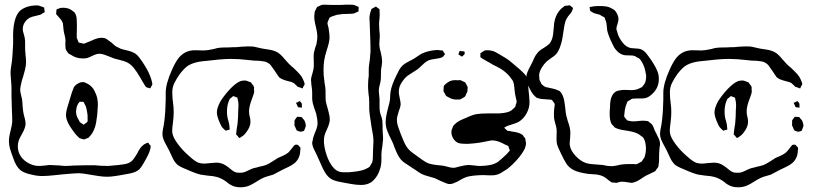

<svg xmlns="http://www.w3.org/2000/svg" viewBox="-20 -738 3463 818"><path d="M604 -128Q608 -130 610 -130Q613 -130 617 -122Q622 -117 622 -117V-115L621 -106Q619 -96 612 -80Q606 -67 592 -43Q582 -25 573 -16Q559 -4 534 1Q525 3 515 4.5Q505 6 496 8Q490 9 471 12Q452 15 436 15Q420 15 400 12Q380 9 375 8Q333 0 313 0Q300 0 245 5L217 8Q181 12 160 12Q138 12 115 6Q84 0 67 -13Q48 -29 37 -63Q27 -89 22.5 -105Q18 -121 18 -138Q18 -150 21 -163.5Q24 -177 25 -181Q31 -205 32 -217V-229Q32 -249 31 -258L29 -328V-361Q29 -374 27 -396Q25 -418 25 -429Q25 -440 27.5 -455Q30 -470 31 -478Q33 -497 35 -535Q36 -546 36 -569Q33 -660 65 -692Q92 -715 139 -715Q146 -715 160 -709Q162 -708 164 -707.5Q166 -707 168 -706Q169 -704 169 -697Q169 -696 170 -691.5Q171 -687 170 -686L165 -683Q162 -682 159 -679.5Q156 -677 151 -675Q145 -673 131 -670Q117 -667 110 -664Q95 -657 86 -643.5Q77 -630 77 -614Q77 -606 81 -593.5Q85 -581 86 -572Q87 -566 87 -554V-532Q87 -522 89 -502Q91 -484 91 -474Q91 -458 86.5 -440.5Q82 -423 78.5 -411.5Q75 -400 73 -394Q66 -366 66 -357Q66 -347 69.5 -334Q73 -321 74 -315Q76 -299 76 -289Q78 -263 81 -251Q82 -246 85.5 -233.5Q89 -221 89 -211Q89 -194 73 -166Q68 -158 63 -147Q56 -132 56 -114Q56 -98 62 -84Q72 -61 96 -46Q120 -31 145 -31Q155 -31 173 -33Q187 -35 194 -35Q206 -35 234 -33Q250 -31 260 -31L283 -32Q290 -33 305 -33Q331 -34 383 -34Q392 -33 406.5 -32Q421 -31 441 -31L485 -35Q490 -36 503.5 -37.5Q517 -39 527 -43Q540 -49 547.5 -58.5Q555 -68 565 -85Q570 -97 580 -110Q585 -116 594 -123ZM220 -692Q221 -693 220.5 -695Q220 -697 221 -698Q222 -699 234 -703Q239 -705 249 -705Q274 -705 290 -691Q292 -689 294.5 -687.5Q297 -686 299 -683Q307 -671 307 -650Q308 -631 307.5 -617Q307 -603 307 -594V-577Q308 -574 309.5 -571Q311 -568 312 -565L315 -557Q316 -556 318.5 -556Q321 -556 323 -555Q335 -552 336 -552Q339 -552 342.5 -553.5Q346 -555 348 -556Q352 -557 368 -564Q394 -577 413 -577Q426 -577 434.5 -571.5Q443 -566 457 -555Q467 -545 473 -541L485 -535Q493 -530 503.5 -527.5Q514 -525 518 -524Q541 -519 556 -510Q565 -504 572.5 -494Q580 -484 587 -474Q612 -436 620 -413Q624 -403 628 -387L629 -379Q629 -377 626.5 -373Q624 -369 623 -367Q621 -362 620 -362Q619 -361 617.5 -362Q616 -363 615 -363Q613 -363 608.5 -364.5Q604 -366 603 -367Q601 -368 599 -371.5Q597 -375 596 -376Q592 -382 587 -391Q582 -400 579 -405Q564 -431 551 -447.5Q538 -464 520 -473Q509 -478 485 -484Q480 -485 471 -487.5Q462 -490 456 -493Q448 -496 431.5 -502.5Q415 -509 402 -509Q391 -509 371 -499Q359 -493 352 -491Q346 -489 333 -489Q304 -489 283 -504Q273 -509 271 -511Q261 -524 260 -529Q259 -532 259 -539Q258 -548 258.5 -554.5Q259 -561 259 -565Q259 -574 255.5 -587.5Q252 -601 251 -609Q250 -616 249.5 -623.5Q249 -631 248 -638Q245 -649 234 -661Q223 -673 219 -678Q220 -683 220 -692ZM394 -321Q397 -306 397 -291Q397 -281 395.5 -267.5Q394 -254 394 -247Q393 -242 390.5 -222.5Q388 -203 381 -187Q375 -171 364 -159L357 -151Q356 -150 346 -147Q344 -146 342 -145Q340 -144 337 -144L329 -146Q319 -149 318 -150Q318 -150 312 -156Q307 -160 299 -170Q280 -196 276 -203Q261 -229 261 -248Q261 -264 272 -297L278 -317Q287 -349 293 -362Q294 -364 295 -366.5Q296 -369 298 -371Q305 -379 315.5 -384Q326 -389 336 -388Q339 -388 342 -386.5Q345 -385 347 -384Q365 -377 378 -359Q390 -338 394 -321ZM304 -263Q304 -244 315 -228L320 -218Q323 -215 326 -213.5Q329 -212 332 -210Q333 -209 334 -208Q335 -207 337 -207Q338 -207 341 -210Q351 -217 352 -219Q354 -221 353.5 -226.5Q353 -232 353 -233Q354 -243 352 -255.5Q350 -268 349 -272Q348 -275 347 -280Q346 -285 344 -288L338 -300Q337 -301 337 -302Q337 -303 335 -304Q334 -305 331 -304.5Q328 -304 327 -304Q326 -304 323 -304.5Q320 -305 319 -304Q317 -302 316 -300.5Q315 -299 314 -298Q313 -296 310 -290.5Q307 -285 306 -278Q304 -268 304 -263Z M1260 -109V-105Q1260 -98 1259 -95Q1259 -80 1252.5 -66Q1246 -52 1235 -43Q1224 -34 1208 -26.5Q1192 -19 1184 -15Q1176 -11 1164 -4.5Q1152 2 1144 6Q1135 9 1122 12.5Q1109 16 1101 20Q1091 24 1071 37Q1060 44 1048 50Q1036 56 1025 58Q1013 60 1005 60Q979 60 962 49Q956 46 952 42.5Q948 39 944 36Q925 22 904 16Q891 12 863 10Q845 8 835 6Q813 1 773 -17Q745 -28 735 -37Q723 -48 714 -68Q705 -88 701 -96L691 -115Q682 -131 677 -143Q672 -155 672 -167Q672 -176 674.5 -188.5Q677 -201 678 -207Q681 -226 682 -240Q683 -254 684 -263Q686 -297 686 -313V-343Q686 -381 712 -439Q723 -465 738 -487Q765 -524 811 -524L848 -523Q862 -523 890 -529Q905 -534 919 -535Q932 -536 957 -536Q966 -537 983 -537Q991 -537 1007 -539Q1039 -541 1055 -540Q1065 -539 1078 -535.5Q1091 -532 1098 -531Q1106 -530 1127 -526.5Q1148 -523 1162 -515Q1176 -507 1193 -486L1210 -467Q1222 -455 1229 -450Q1233 -446 1245.5 -434Q1258 -422 1266 -410Q1271 -401 1276 -388Q1276 -386 1277 -384Q1278 -382 1278 -381Q1278 -378 1276 -375Q1274 -372 1273 -370Q1272 -369 1271 -365.5Q1270 -362 1269 -361L1259 -365Q1257 -366 1254 -366.5Q1251 -367 1249 -368Q1245 -371 1241 -375.5Q1237 -380 1233 -383Q1225 -389 1205 -393Q1182 -399 1173 -406Q1170 -407 1168 -410.5Q1166 -414 1164 -416Q1158 -424 1150 -437Q1140 -452 1133.5 -460Q1127 -468 1116 -473Q1108 -477 1084 -479Q1062 -479 1041 -482Q999 -487 965 -487Q943 -487 914 -484.5Q885 -482 863 -479Q859 -479 842 -477Q825 -475 811 -471Q797 -467 786 -461Q770 -453 747 -424Q731 -401 722.5 -383.5Q714 -366 714 -345Q714 -330 715 -319.5Q716 -309 717 -302Q720 -281 720 -261Q720 -240 717 -217Q716 -210 714.5 -196.5Q713 -183 714 -173Q717 -152 738.5 -123.5Q760 -95 786 -73Q812 -49 828 -44Q839 -41 850 -41Q858 -41 874 -43Q892 -45 900 -45Q909 -45 914 -44Q931 -42 952 -26Q956 -23 967 -14Q978 -5 988 -3Q990 -2 992.5 -2.5Q995 -3 997 -2H1006Q1017 -2 1030.5 -8.5Q1044 -15 1051 -18Q1057 -21 1067 -23Q1077 -25 1082 -27Q1102 -31 1113 -35Q1125 -40 1140.5 -50Q1156 -60 1164 -65Q1171 -68 1184.5 -74Q1198 -80 1207 -87Q1212 -91 1217.5 -98.5Q1223 -106 1226 -109Q1232 -117 1234 -119Q1238 -123 1249 -121Q1259 -111 1260 -109ZM1041 -263Q1041 -256 1042 -250.5Q1043 -245 1044 -241Q1047 -231 1047 -219Q1047 -203 1037 -186Q1023 -163 1010 -156Q1009 -155 1005 -152.5Q1001 -150 1000 -150Q997 -152 995 -155Q993 -158 992 -159Q986 -165 986 -165L987 -176Q988 -189 992 -210Q995 -240 995 -271Q996 -278 996 -291Q996 -302 993 -314Q992 -316 992 -318.5Q992 -321 991 -322Q990 -323 986 -324Q982 -325 981 -326Q980 -326 977 -327.5Q974 -329 973 -328Q972 -328 967 -323Q965 -321 962.5 -319.5Q960 -318 958 -315Q957 -313 954 -305Q947 -287 947 -262Q947 -241 953 -223Q958 -206 958 -194Q958 -193 958.5 -190Q959 -187 958 -186Q957 -185 954.5 -184.5Q952 -184 950 -184L942 -181L937 -185Q927 -195 927 -195Q922 -202 919 -209Q904 -241 904 -259Q904 -278 919 -306Q936 -333 960.5 -359Q985 -385 1006 -393Q1016 -395 1024 -395Q1028 -395 1033 -393Q1038 -391 1041 -390L1049 -387Q1051 -385 1057 -376Q1058 -375 1059.5 -373Q1061 -371 1061 -369Q1063 -367 1062.5 -363Q1062 -359 1062 -358Q1063 -355 1063 -350Q1063 -340 1054 -318Q1041 -285 1041 -263ZM1266 -285Q1266 -284 1266.5 -282.5Q1267 -281 1266 -280Q1265 -279 1263.5 -279.5Q1262 -280 1261 -280Q1259 -281 1256 -280.5Q1253 -280 1251 -281Q1249 -282 1247.5 -286Q1246 -290 1245 -292L1241 -300Q1242 -301 1244 -301Q1246 -301 1247 -302Q1248 -303 1252 -305Q1256 -307 1257 -307Q1258 -307 1261 -303.5Q1264 -300 1266 -296ZM1244 -183 1240 -191Q1239 -195 1237.5 -197.5Q1236 -200 1235 -202Q1234 -206 1234.5 -209.5Q1235 -213 1235 -216Q1235 -217 1234.5 -219.5Q1234 -222 1235 -224Q1235 -226 1236.5 -228Q1238 -230 1239 -231Q1240 -233 1242 -235.5Q1244 -238 1246 -240Q1247 -241 1250 -240.5Q1253 -240 1254 -240Q1263 -240 1265 -239Q1267 -238 1269 -234Q1276 -227 1278 -223Q1280 -218 1281.5 -212.5Q1283 -207 1283 -203Q1283 -200 1281 -195.5Q1279 -191 1279 -190Q1278 -189 1277.5 -186Q1277 -183 1276 -182Q1275 -180 1269.5 -178.5Q1264 -177 1259 -177Q1256 -178 1251 -179.5Q1246 -181 1244 -183Z M1605 -61Q1605 -47 1604 -40Q1602 -23 1594.5 -5Q1587 13 1575 26Q1565 36 1565 36Q1546 50 1519 50Q1499 50 1477 46Q1455 42 1449 41Q1418 36 1401 29.5Q1384 23 1371 6Q1359 -10 1343 -48L1330 -77Q1327 -84 1319 -99.5Q1311 -115 1310 -128Q1310 -133 1312 -139Q1313 -149 1317 -159.5Q1321 -170 1322 -173Q1333 -197 1333 -213Q1333 -228 1327 -254Q1324 -263 1317.5 -281.5Q1311 -300 1310 -315V-337Q1310 -352 1309 -359Q1308 -366 1306.5 -378Q1305 -390 1305 -398Q1305 -407 1311 -425Q1315 -439 1316 -447Q1317 -453 1317 -464Q1317 -472 1316.5 -487Q1316 -502 1317 -512L1323 -535Q1324 -539 1326 -543.5Q1328 -548 1329 -555Q1332 -570 1332 -584Q1332 -597 1326 -623Q1318 -653 1319 -671L1321 -688Q1322 -692 1324 -695Q1326 -698 1327 -700Q1327 -701 1328 -703Q1329 -705 1331 -708L1335 -710Q1338 -711 1342.5 -713.5Q1347 -716 1350 -717Q1353 -718 1361 -718L1395 -717H1432Q1458 -719 1471 -718Q1482 -718 1488 -717Q1491 -716 1494 -714.5Q1497 -713 1500 -712Q1501 -712 1504 -710.5Q1507 -709 1508 -708V-700Q1507 -698 1507.5 -694.5Q1508 -691 1507 -689Q1506 -688 1504.5 -688Q1503 -688 1502 -687Q1491 -682 1489 -681Q1482 -679 1465 -679Q1437 -679 1416 -675Q1400 -670 1397 -669Q1395 -668 1390 -666Q1385 -664 1383 -661Q1382 -660 1382 -658.5Q1382 -657 1381 -656Q1375 -642 1375 -640Q1375 -636 1380 -618Q1384 -592 1384 -579Q1384 -560 1372 -524Q1364 -498 1362 -485Q1357 -458 1359 -418Q1361 -396 1363 -384Q1367 -362 1367 -351V-329Q1367 -314 1368 -307Q1370 -296 1376 -276Q1377 -271 1381 -256.5Q1385 -242 1385 -229Q1385 -213 1373 -187Q1364 -168 1363 -162Q1360 -152 1360 -139Q1360 -117 1367.5 -90.5Q1375 -64 1385 -46Q1402 -15 1424 -7Q1433 -4 1445 -4Q1457 -4 1460 -4Q1469 -4 1485 -6Q1525 -10 1542 -20Q1552 -25 1554 -27Q1556 -29 1562 -40L1566 -47L1568 -58Q1569 -69 1569 -90Q1571 -120 1571 -134Q1571 -148 1570 -155Q1568 -171 1564 -190Q1553 -258 1553 -276V-303Q1553 -322 1550 -338Q1548 -360 1548 -372Q1548 -387 1549 -397.5Q1550 -408 1551 -415V-437Q1551 -451 1552 -458L1555 -480Q1557 -494 1557 -501Q1559 -515 1558.5 -532Q1558 -549 1558 -556L1557 -585Q1555 -625 1555 -642L1554 -660Q1554 -668 1556 -678Q1557 -684 1561 -694Q1561 -697 1562 -699Q1564 -701 1568 -703Q1572 -705 1574 -706L1581 -710Q1583 -710 1588 -705Q1589 -704 1592.5 -702Q1596 -700 1597 -698V-695Q1597 -689 1597.5 -681Q1598 -673 1597 -662Q1595 -646 1595 -639Q1595 -623 1596 -611Q1597 -599 1598 -590Q1598 -576 1597 -569L1596 -547Q1597 -531 1602 -516Q1608 -490 1608 -477Q1608 -470 1606.5 -460.5Q1605 -451 1604 -445Q1603 -437 1603 -421Q1603 -404 1602 -396Q1601 -388 1597.5 -375Q1594 -362 1594 -354Q1594 -345 1596 -327Q1597 -321 1597 -309V-288Q1597 -273 1598 -266Q1599 -257 1603 -246Q1608 -234 1609 -223Q1610 -215 1610 -204.5Q1610 -194 1610 -189L1611 -167Q1612 -159 1612 -144Q1612 -142 1609 -115Q1605 -93 1605 -81Z M2128 -194Q2128 -194 2130 -192L2136 -186Q2140 -182 2142 -181Q2144 -180 2150 -180Q2156 -178 2172 -176Q2195 -172 2205 -164Q2208 -163 2210 -158Q2211 -156 2214 -153Q2217 -150 2218 -147Q2219 -145 2219 -139Q2221 -131 2221 -126Q2221 -120 2216 -105Q2205 -83 2184.5 -59.5Q2164 -36 2141 -18Q2123 -6 2112.5 0Q2102 6 2089 8Q2083 9 2070 9Q2053 9 2044 8Q2007 8 1980 13Q1964 16 1947.5 25Q1931 34 1928 36Q1920 40 1910.5 43.5Q1901 47 1892 46Q1890 46 1885.5 44.5Q1881 43 1879 42Q1874 40 1853 31Q1846 27 1832 21Q1823 18 1809.5 14.5Q1796 11 1788 8Q1776 4 1764.5 -4Q1753 -12 1750 -14Q1735 -24 1733 -25Q1728 -29 1716.5 -36Q1705 -43 1696.5 -50Q1688 -57 1683 -65Q1675 -76 1668.5 -91.5Q1662 -107 1660 -112Q1655 -127 1650 -137Q1637 -162 1630 -180.5Q1623 -199 1623 -218Q1623 -239 1633 -277L1639 -300Q1641 -308 1641.5 -314Q1642 -320 1642 -324Q1642 -332 1644 -348Q1649 -377 1669 -417Q1680 -441 1688 -451Q1695 -460 1704 -466Q1713 -472 1724 -477.5Q1735 -483 1742 -487Q1749 -491 1759.5 -498.5Q1770 -506 1778 -510Q1806 -523 1842 -525Q1849 -525 1859 -523Q1860 -523 1861.5 -523.5Q1863 -524 1865 -523Q1869 -521 1871 -514Q1876 -509 1876 -508L1875 -506Q1872 -503 1868 -497Q1864 -493 1858.5 -492Q1853 -491 1851 -490Q1843 -488 1830.5 -486.5Q1818 -485 1809 -482Q1796 -477 1783 -464.5Q1770 -452 1763 -446Q1759 -442 1739 -430Q1719 -417 1716 -415Q1700 -402 1688 -381Q1679 -365 1679 -347Q1679 -338 1683 -320Q1687 -302 1687 -294Q1686 -281 1679 -264Q1671 -240 1671 -228Q1671 -211 1678.5 -191.5Q1686 -172 1687 -168Q1690 -161 1698.5 -140Q1707 -119 1718 -105Q1726 -95 1739 -86Q1752 -77 1757 -73Q1763 -69 1778.5 -57.5Q1794 -46 1808 -41Q1826 -36 1848 -34Q1852 -34 1860 -33Q1868 -32 1873 -31Q1879 -30 1891 -26.5Q1903 -23 1912 -23Q1917 -23 1924 -25Q1931 -27 1935 -28Q1961 -35 1979 -35Q1985 -35 2001 -33Q2015 -31 2022 -31Q2052 -31 2077 -37Q2093 -42 2103.5 -50Q2114 -58 2134 -77Q2139 -81 2147 -91Q2152 -96 2152 -97Q2153 -98 2151.5 -99.5Q2150 -101 2150 -102Q2149 -104 2148 -108.5Q2147 -113 2146 -115Q2144 -117 2139 -119Q2134 -121 2132 -122Q2105 -137 2087 -139L2078 -140Q2072 -140 2049 -135Q2012 -127 1970 -125Q1944 -125 1932 -129Q1917 -136 1909 -151.5Q1901 -167 1904 -184Q1904 -185 1907 -191Q1909 -198 1912 -203Q1912 -203 1920 -211Q1933 -223 1954 -231Q1988 -247 2006 -251Q2029 -255 2063 -255H2108Q2143 -257 2158 -267L2167 -275Q2168 -276 2171 -278.5Q2174 -281 2175 -283Q2177 -285 2177 -291Q2178 -294 2179.5 -297.5Q2181 -301 2181 -305Q2181 -310 2179 -316Q2178 -322 2176 -330Q2174 -338 2173 -348Q2172 -354 2171 -368Q2170 -382 2166 -391Q2165 -394 2162.5 -397.5Q2160 -401 2159 -402Q2144 -424 2122 -439Q2114 -445 2102.5 -451Q2091 -457 2087 -459Q2078 -463 2070.5 -468Q2063 -473 2056 -476L2036 -488Q2029 -492 2028 -493Q2026 -495 2026.5 -500.5Q2027 -506 2027 -507L2026 -510Q2027 -511 2028.5 -512Q2030 -513 2031 -514Q2034 -516 2037 -518Q2040 -520 2043 -522Q2047 -524 2057 -524Q2067 -524 2078 -521Q2088 -519 2112 -504Q2116 -502 2133 -491.5Q2150 -481 2163 -469L2196 -441Q2199 -438 2207.5 -430Q2216 -422 2220 -416Q2226 -406 2228 -394.5Q2230 -383 2230.5 -371Q2231 -359 2232 -352Q2233 -343 2234.5 -327.5Q2236 -312 2236 -302Q2236 -278 2223.5 -255Q2211 -232 2190 -219Q2181 -214 2166 -209.5Q2151 -205 2143 -202Q2135 -199 2130 -195Q2128 -195 2128 -194ZM1933 -506Q1932 -507 1936 -514Q1936 -516 1937 -518Q1938 -520 1939 -521Q1941 -522 1945 -520Q1957 -520 1959 -518Q1960 -516 1960 -513Q1960 -510 1959 -507Q1949 -497 1949 -497Q1947 -497 1944 -499Q1941 -501 1940 -502Q1939 -503 1936.5 -504Q1934 -505 1933 -506ZM1882 -383Q1884 -384 1889.5 -388Q1895 -392 1899 -393Q1911 -398 1931 -396Q1933 -396 1936 -396.5Q1939 -397 1943 -396Q1948 -394 1951.5 -392Q1955 -390 1957 -389Q1960 -389 1962 -387Q1963 -386 1967 -378L1972 -368Q1973 -366 1972.5 -364Q1972 -362 1972 -360Q1972 -351 1971 -347L1966 -337Q1964 -330 1961 -327Q1960 -325 1957.5 -324Q1955 -323 1954 -322Q1944 -316 1942 -315Q1939 -314 1932 -314Q1910 -312 1892 -323Q1882 -328 1880 -330L1875 -340Q1874 -341 1872 -344Q1870 -347 1870 -349Q1869 -351 1869.5 -354.5Q1870 -358 1870 -360Q1870 -369 1871 -371Q1872 -375 1882 -383Z M2786 -37Q2786 -29 2784 -26Q2784 -26 2775 -14Q2773 -9 2770 -8Q2768 -6 2760 -3Q2753 1 2742.5 5.5Q2732 10 2726 14Q2721 17 2708.5 25.5Q2696 34 2684 38Q2675 41 2673 41H2671L2663 40Q2641 36 2629 36Q2624 36 2617.5 38Q2611 40 2607 41L2594 40Q2592 39 2590 39.5Q2588 40 2586 39Q2582 37 2577 33Q2573 30 2565 23.5Q2557 17 2551 14Q2541 9 2530 7Q2522 5 2509 4.5Q2496 4 2487 3Q2443 -3 2423 -14Q2404 -24 2393.5 -40Q2383 -56 2369 -86Q2356 -112 2353 -125Q2351 -132 2351 -146Q2351 -154 2351.5 -167.5Q2352 -181 2351 -190Q2350 -197 2346 -211Q2342 -225 2341 -232Q2340 -238 2340 -250V-256Q2340 -266 2342 -282Q2342 -284 2343 -288.5Q2344 -293 2343 -295Q2343 -298 2338 -303Q2337 -304 2335 -307.5Q2333 -311 2331 -312Q2329 -314 2318 -314Q2311 -315 2298 -315.5Q2285 -316 2278 -318Q2276 -319 2272.5 -319.5Q2269 -320 2268 -321Q2265 -322 2263 -324.5Q2261 -327 2259 -328Q2251 -335 2244.5 -346Q2238 -357 2233 -368Q2224 -386 2223 -393Q2222 -397 2222 -405Q2222 -418 2227 -430.5Q2232 -443 2239 -455.5Q2246 -468 2249 -475Q2250 -478 2256 -491Q2262 -504 2271 -514Q2279 -524 2297 -534Q2300 -536 2308 -541.5Q2316 -547 2322 -553Q2327 -559 2332 -572Q2337 -587 2339 -617L2341 -640Q2346 -671 2362 -691Q2369 -701 2380 -708Q2382 -709 2383 -710.5Q2384 -712 2386 -713Q2390 -714 2398 -714Q2399 -714 2402.5 -715Q2406 -716 2407 -715Q2409 -715 2411.5 -712.5Q2414 -710 2415 -709Q2416 -708 2418 -707Q2420 -706 2421 -704V-703Q2421 -701 2419.5 -697Q2418 -693 2417 -691Q2414 -684 2408.5 -678Q2403 -672 2400 -668Q2391 -655 2388 -644Q2384 -630 2380 -600Q2379 -594 2376.5 -578Q2374 -562 2370 -550Q2365 -532 2358 -520Q2351 -507 2339.5 -498.5Q2328 -490 2326 -489L2310 -477Q2298 -466 2288.5 -450.5Q2279 -435 2277 -420L2278 -401Q2278 -398 2280 -394.5Q2282 -391 2283 -389Q2284 -387 2285 -384Q2286 -381 2288 -379Q2297 -370 2305 -367L2315 -365Q2322 -363 2335 -360.5Q2348 -358 2357 -353Q2358 -353 2361.5 -351.5Q2365 -350 2366 -348Q2374 -342 2381 -321Q2384 -311 2385.5 -298Q2387 -285 2388 -280Q2390 -256 2393 -244L2399 -222Q2410 -193 2410 -171L2409 -150Q2406 -131 2408 -117Q2412 -95 2433.5 -72.5Q2455 -50 2478 -43Q2491 -39 2510 -38Q2529 -37 2537 -36Q2544 -36 2549 -35Q2554 -34 2558 -33Q2562 -32 2570.5 -31Q2579 -30 2586 -30Q2595 -30 2613 -34Q2629 -38 2637 -38Q2644 -39 2659 -39H2680Q2682 -39 2686.5 -38.5Q2691 -38 2694 -39L2701 -43Q2712 -49 2714 -50Q2714 -50 2720 -59Q2726 -68 2726 -68Q2727 -70 2727.5 -73.5Q2728 -77 2729 -79Q2732 -91 2732 -105Q2732 -114 2731 -119Q2729 -140 2720 -152Q2719 -154 2711 -159Q2699 -169 2685 -173.5Q2671 -178 2655.5 -180.5Q2640 -183 2633 -184Q2611 -188 2599 -195L2592 -203Q2590 -205 2588 -207Q2586 -209 2585 -211Q2584 -213 2581 -221Q2576 -238 2578 -272Q2579 -276 2579 -284Q2579 -337 2608 -350Q2611 -351 2615 -352Q2619 -353 2621 -353Q2628 -355 2643 -355L2670 -354Q2685 -354 2696 -358L2707 -363L2715 -367L2724 -378Q2730 -387 2731 -395Q2733 -403 2733 -416Q2729 -438 2726 -449Q2715 -478 2705 -487Q2702 -490 2699.5 -491Q2697 -492 2695 -493Q2687 -498 2685 -499Q2678 -502 2663 -502Q2647 -502 2640 -503Q2619 -507 2604 -526Q2596 -535 2588 -553Q2572 -586 2567 -608Q2566 -614 2565 -628Q2564 -642 2560 -652Q2558 -655 2557.5 -658Q2557 -661 2555 -664Q2553 -666 2545 -669L2536 -675Q2531 -677 2525 -678Q2519 -679 2514 -681Q2510 -682 2507 -684Q2504 -686 2502 -687L2495 -691Q2493 -695 2493 -702Q2493 -703 2492 -704.5Q2491 -706 2492 -707Q2493 -708 2495 -708.5Q2497 -709 2499 -709Q2511 -712 2521 -712Q2543 -713 2559 -711Q2575 -709 2588 -701L2598 -695Q2605 -688 2610 -677.5Q2615 -667 2615 -657Q2615 -650 2611 -636Q2606 -624 2606 -614L2610 -601Q2615 -578 2634 -555Q2648 -537 2669 -533Q2675 -532 2690 -531.5Q2705 -531 2713 -527Q2727 -521 2740 -502Q2769 -464 2781 -434Q2787 -419 2787 -402Q2787 -369 2766 -345Q2750 -328 2738 -323Q2727 -318 2710 -318.5Q2693 -319 2683 -318Q2676 -318 2673 -317Q2671 -317 2663 -311Q2661 -310 2658 -308.5Q2655 -307 2653 -305L2650 -297Q2645 -286 2642 -269L2640 -251L2639 -243Q2640 -239 2644 -235Q2648 -231 2649 -229L2652 -225Q2654 -224 2659 -223.5Q2664 -223 2666 -222Q2671 -221 2680 -221Q2690 -221 2705.5 -223Q2721 -225 2731 -223Q2739 -223 2742 -221Q2744 -220 2745 -218.5Q2746 -217 2748 -216Q2750 -214 2753 -212Q2756 -210 2759 -206Q2762 -202 2765 -194Q2768 -186 2769 -183Q2772 -177 2778 -165.5Q2784 -154 2788 -144.5Q2792 -135 2792 -125Q2792 -119 2790 -109Q2788 -87 2788 -75Q2788 -71 2788 -59Q2788 -47 2786 -37Z M3380 -109V-105Q3380 -98 3379 -95Q3379 -80 3372.5 -66Q3366 -52 3355 -43Q3344 -34 3328 -26.5Q3312 -19 3304 -15Q3296 -11 3284 -4.5Q3272 2 3264 6Q3255 9 3242 12.5Q3229 16 3221 20Q3211 24 3191 37Q3180 44 3168 50Q3156 56 3145 58Q3133 60 3125 60Q3099 60 3082 49Q3076 46 3072 42.5Q3068 39 3064 36Q3045 22 3024 16Q3011 12 2983 10Q2965 8 2955 6Q2933 1 2893 -17Q2865 -28 2855 -37Q2843 -48 2834 -68Q2825 -88 2821 -96L2811 -115Q2802 -131 2797 -143Q2792 -155 2792 -167Q2792 -176 2794.5 -188.5Q2797 -201 2798 -207Q2801 -226 2802 -240Q2803 -254 2804 -263Q2806 -297 2806 -313V-343Q2806 -381 2832 -439Q2843 -465 2858 -487Q2885 -524 2931 -524L2968 -523Q2982 -523 3010 -529Q3025 -534 3039 -535Q3052 -536 3077 -536Q3086 -537 3103 -537Q3111 -537 3127 -539Q3159 -541 3175 -540Q3185 -539 3198 -535.5Q3211 -532 3218 -531Q3226 -530 3247 -526.5Q3268 -523 3282 -515Q3296 -507 3313 -486L3330 -467Q3342 -455 3349 -450Q3353 -446 3365.5 -434Q3378 -422 3386 -410Q3391 -401 3396 -388Q3396 -386 3397 -384Q3398 -382 3398 -381Q3398 -378 3396 -375Q3394 -372 3393 -370Q3392 -369 3391 -365.5Q3390 -362 3389 -361L3379 -365Q3377 -366 3374 -366.5Q3371 -367 3369 -368Q3365 -371 3361 -375.5Q3357 -380 3353 -383Q3345 -389 3325 -393Q3302 -399 3293 -406Q3290 -407 3288 -410.5Q3286 -414 3284 -416Q3278 -424 3270 -437Q3260 -452 3253.5 -460Q3247 -468 3236 -473Q3228 -477 3204 -479Q3182 -479 3161 -482Q3119 -487 3085 -487Q3063 -487 3034 -484.5Q3005 -482 2983 -479Q2979 -479 2962 -477Q2945 -475 2931 -471Q2917 -467 2906 -461Q2890 -453 2867 -424Q2851 -401 2842.5 -383.5Q2834 -366 2834 -345Q2834 -330 2835 -319.5Q2836 -309 2837 -302Q2840 -281 2840 -261Q2840 -240 2837 -217Q2836 -210 2834.5 -196.5Q2833 -183 2834 -173Q2837 -152 2858.5 -123.5Q2880 -95 2906 -73Q2932 -49 2948 -44Q2959 -41 2970 -41Q2978 -41 2994 -43Q3012 -45 3020 -45Q3029 -45 3034 -44Q3051 -42 3072 -26Q3076 -23 3087 -14Q3098 -5 3108 -3Q3110 -2 3112.5 -2.5Q3115 -3 3117 -2H3126Q3137 -2 3150.5 -8.5Q3164 -15 3171 -18Q3177 -21 3187 -23Q3197 -25 3202 -27Q3222 -31 3233 -35Q3245 -40 3260.5 -50Q3276 -60 3284 -65Q3291 -68 3304.5 -74Q3318 -80 3327 -87Q3332 -91 3337.5 -98.5Q3343 -106 3346 -109Q3352 -117 3354 -119Q3358 -123 3369 -121Q3379 -111 3380 -109ZM3161 -263Q3161 -256 3162 -250.5Q3163 -245 3164 -241Q3167 -231 3167 -219Q3167 -203 3157 -186Q3143 -163 3130 -156Q3129 -155 3125 -152.5Q3121 -150 3120 -150Q3117 -152 3115 -155Q3113 -158 3112 -159Q3106 -165 3106 -165L3107 -176Q3108 -189 3112 -210Q3115 -240 3115 -271Q3116 -278 3116 -291Q3116 -302 3113 -314Q3112 -316 3112 -318.5Q3112 -321 3111 -322Q3110 -323 3106 -324Q3102 -325 3101 -326Q3100 -326 3097 -327.5Q3094 -329 3093 -328Q3092 -328 3087 -323Q3085 -321 3082.5 -319.5Q3080 -318 3078 -315Q3077 -313 3074 -305Q3067 -287 3067 -262Q3067 -241 3073 -223Q3078 -206 3078 -194Q3078 -193 3078.5 -190Q3079 -187 3078 -186Q3077 -185 3074.5 -184.5Q3072 -184 3070 -184L3062 -181L3057 -185Q3047 -195 3047 -195Q3042 -202 3039 -209Q3024 -241 3024 -259Q3024 -278 3039 -306Q3056 -333 3080.5 -359Q3105 -385 3126 -393Q3136 -395 3144 -395Q3148 -395 3153 -393Q3158 -391 3161 -390L3169 -387Q3171 -385 3177 -376Q3178 -375 3179.5 -373Q3181 -371 3181 -369Q3183 -367 3182.5 -363Q3182 -359 3182 -358Q3183 -355 3183 -350Q3183 -340 3174 -318Q3161 -285 3161 -263ZM3386 -285Q3386 -284 3386.5 -282.5Q3387 -281 3386 -280Q3385 -279 3383.5 -279.5Q3382 -280 3381 -280Q3379 -281 3376 -280.5Q3373 -280 3371 -281Q3369 -282 3367.5 -286Q3366 -290 3365 -292L3361 -300Q3362 -301 3364 -301Q3366 -301 3367 -302Q3368 -303 3372 -305Q3376 -307 3377 -307Q3378 -307 3381 -303.5Q3384 -300 3386 -296ZM3364 -183 3360 -191Q3359 -195 3357.5 -197.5Q3356 -200 3355 -202Q3354 -206 3354.5 -209.5Q3355 -213 3355 -216Q3355 -217 3354.5 -219.5Q3354 -222 3355 -224Q3355 -226 3356.5 -228Q3358 -230 3359 -231Q3360 -233 3362 -235.5Q3364 -238 3366 -240Q3367 -241 3370 -240.5Q3373 -240 3374 -240Q3383 -240 3385 -239Q3387 -238 3389 -234Q3396 -227 3398 -223Q3400 -218 3401.5 -212.5Q3403 -207 3403 -203Q3403 -200 3401 -195.5Q3399 -191 3399 -190Q3398 -189 3397.5 -186Q3397 -183 3396 -182Q3395 -180 3389.5 -178.5Q3384 -177 3379 -177Q3376 -178 3371 -179.5Q3366 -181 3364 -183Z"/></svg>

Font: Rubik-Burned
Style: Regular
Weight: 400
Designer: NaN (generative design), Hubert & Fischer (Rubik source font outlines)
Foundry: NaN, Hubert & Fischer
Version: Version 1.000